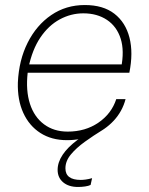

<svg xmlns="http://www.w3.org/2000/svg" viewBox="-20 -547 592 763"><path d="M290 196Q253 196 231 177.5Q209 159 209 128Q209 98 229 68Q249 38 288 9Q327 -20 384 -45L390 -32Q351 -8 317 16.5Q283 41 261.5 67Q240 93 240 122Q240 168 301 168Q309 168 320.5 166.5Q332 165 346 161L340 188Q332 192 318 194Q304 196 290 196ZM246 10Q185 10 140.5 -18.5Q96 -47 72.5 -98.5Q49 -150 51 -219Q55 -308 90 -377.5Q125 -447 183.5 -487Q242 -527 317 -527Q390 -527 434.5 -492.5Q479 -458 494.5 -397.5Q510 -337 494 -258H90Q82 -187 99 -134.5Q116 -82 155 -53Q194 -24 249 -24Q319 -24 371 -59.5Q423 -95 442 -153H479Q466 -104 432 -67.5Q398 -31 350 -10.5Q302 10 246 10ZM93 -277 80 -291H478L461 -276Q475 -345 459.5 -393.5Q444 -442 405 -468Q366 -494 311 -494Q262 -494 217.5 -470Q173 -446 140.5 -398Q108 -350 93 -277Z"/></svg>

Font: Mona Sans
Style: Italic
Weight: 200
Italic angle: -11.6951°
Designer: Deni Anggara
Foundry: GitHub
Version: Version 2.000